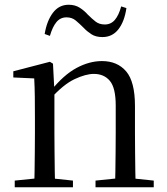

<svg xmlns="http://www.w3.org/2000/svg" viewBox="-20 -788 701 808"><path d="M42 0V-28L150 -39H183L287 -28V0ZM124 0Q125 -24 125.5 -65Q126 -106 126.5 -150.5Q127 -195 127 -229V-289Q127 -341 126.5 -381Q126 -421 124 -458L36 -462V-488L190 -528L203 -520L209 -403V-402V-229Q209 -195 209.5 -150.5Q210 -106 210.5 -65Q211 -24 212 0ZM382 0V-28L489 -39H522L627 -28V0ZM464 0Q465 -24 465.5 -64.5Q466 -105 466.5 -149.5Q467 -194 467 -229V-344Q467 -418 442.5 -447.5Q418 -477 375 -477Q341 -477 294 -455Q247 -433 192 -372L184 -406H194Q248 -473 302 -502Q356 -531 409 -531Q474 -531 511 -487.5Q548 -444 548 -342V-229Q548 -194 548.5 -149.5Q549 -105 549.5 -64.5Q550 -24 551 0ZM168 -645Q177 -700 202.5 -734Q228 -768 269 -768Q296 -768 315.5 -755.5Q335 -743 349 -727Q367 -709 382.5 -697Q398 -685 421 -685Q447 -685 463.5 -704.5Q480 -724 490 -761L512 -754Q504 -698 478.5 -665Q453 -632 411 -632Q383 -632 364.5 -644Q346 -656 332 -671Q315 -688 299 -701.5Q283 -715 260 -715Q234 -715 217.5 -695Q201 -675 190 -637Z"/></svg>

Font: Noto Serif KR
Style: Regular
Weight: 400
Designer: Ryoko NISHIZUKA  (kana & ideographs); Frank Grießhammer (Latin, Greek & Cyrillic); Wenlong ZHANG  (bopomofo); Sandoll Co
Foundry: Adobe
Version: Version 2.003-H1;hotconv 1.1.1;makeotfexe 2.6.0